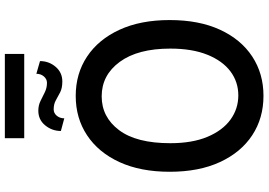

<svg xmlns="http://www.w3.org/2000/svg" viewBox="-172 -886 1069 764"><g transform="rotate(-90 362.0 -504.5)"><path d="M663.7 -363.3Q663.7 -246.4 625.2 -163Q586.6 -79.5 518.6 -34.8Q450.6 9.9 362.2 9.9Q273.4 9.9 205.4 -34.8Q137.4 -79.5 98.7 -163Q60 -246.4 60 -363.3Q60 -479.4 98.5 -563.2Q137.1 -647 205.3 -692.1Q273.4 -737.2 361.9 -737.2Q450.3 -737.2 518.3 -692.1Q586.3 -647 625 -563.2Q663.7 -479.4 663.7 -363.3ZM550.1 -360.8Q550.1 -490.1 497.3 -562Q444.6 -633.9 360.1 -633.9Q277.7 -633.9 225.7 -564.8Q173.7 -495.7 173.7 -360.8Q173.7 -273.8 198.9 -213.4Q224.1 -153.1 267.2 -121.6Q310.4 -90.2 364 -90.2Q417.6 -90.2 459.5 -121.6Q501.4 -153.1 525.7 -213.4Q550.1 -273.8 550.1 -360.8ZM528.8 -1019.2V-942.1H193.5V-1019.2ZM449.9 -893.8 500.4 -879.3Q500.4 -843.8 477.6 -817.1Q454.9 -790.5 419.4 -790.5Q393.1 -790.5 376.4 -799Q359.7 -807.5 344.6 -816.2Q329.5 -824.9 308.2 -824.9Q293.3 -824.9 283 -812.7Q272.7 -800.4 272.7 -782.7L222.3 -796.2Q222.3 -831.3 244.7 -858.7Q267 -886 302.9 -886Q324.2 -886 341.8 -877.3Q359.4 -868.6 376.6 -860.1Q393.8 -851.6 414.1 -851.6Q428.6 -851.6 439.3 -863.8Q449.9 -876.1 449.9 -893.8Z"/></g></svg>

Font: Interface Medium
Style: Regular
Weight: 500
Designer: Rasmus Andersson
Foundry: rsms
Version: Version 1.8